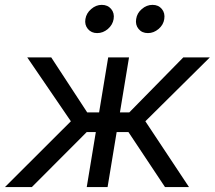

<svg xmlns="http://www.w3.org/2000/svg" viewBox="-45 -754 866 774"><path d="M-24.9 0 240.7 -265.1 64.9 -522.5H161.6L306.6 -300.8H354.5L391.1 -522.5H475.1L438.5 -300.8H476.1L693.8 -522.5H800.8L541 -265.1L716.8 0H620.1L472.7 -221.7H425.3L388.7 0H304.7L341.3 -221.7H304.7L83.5 0ZM551.3 -620.6Q527.3 -620.6 513.7 -637.2Q500 -653.8 503.9 -677.2Q507.3 -701.2 526.9 -717.8Q546.4 -734.4 569.8 -734.4Q593.8 -734.4 607.4 -717.8Q621.1 -701.2 617.2 -677.2Q613.8 -653.8 594.2 -637.2Q574.7 -620.6 551.3 -620.6ZM346.7 -620.6Q323.2 -620.6 309.3 -637.2Q295.4 -653.8 299.3 -677.2Q303.2 -701.2 322.8 -717.8Q342.3 -734.4 365.2 -734.4Q389.2 -734.4 403.1 -717.8Q417 -701.2 413.1 -677.2Q409.2 -653.8 389.9 -637.2Q370.6 -620.6 346.7 -620.6Z"/></svg>

Font: Inter 28pt
Style: Italic
Weight: 400
Italic angle: -9.3988°
Designer: Rasmus Andersson
Foundry: rsms
Version: Version 4.001;git-66647c0bb